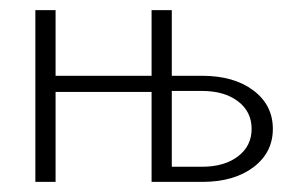

<svg xmlns="http://www.w3.org/2000/svg" viewBox="-20 -360 585 380"><path d="M50 0V-340H90V-210H280V-340H320V-210H380Q443 -210 481.5 -181Q520 -152 520 -105Q520 -58 481.5 -29Q443 0 380 0H280V-178H90V0ZM320 -30H380Q424 -30 451 -50.5Q478 -71 478 -105Q478 -139 451 -159.5Q424 -180 380 -180H320Z"/></svg>

Font: Glametrix
Style: Light
Weight: 300
Designer: gluk
Foundry: gluk
Version: Version 0.40